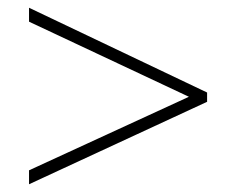

<svg xmlns="http://www.w3.org/2000/svg" viewBox="-20 -610 610 496"><path d="M55 -170V-134L515 -347V-371L55 -590V-554L468 -360Z"/></svg>

Font: Noto Sans Canadian Aboriginal ExtraLight
Style: Regular
Weight: 200
Designer: Monotype Design Team, Typotheque's Kevin King
Foundry: Monotype Imaging Inc.
Version: Version 2.004